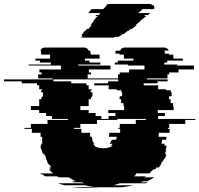

<svg xmlns="http://www.w3.org/2000/svg" viewBox="-158 -940 1007 970"><path d="M641 -339H829V-334H778V-314H697V-294H690V-289H699V-269H644V-264Q644 -260 643.5 -256.5Q643 -253 643 -249H683Q683 -245 682.5 -241.5Q682 -238 682 -234H661L658 -214H674Q673 -212 673 -209Q673 -206 672 -204H684Q683 -199 682 -194Q681 -189 680 -184H681Q680 -179 679 -174Q678 -169 676 -164H680Q680 -163 678 -159H683Q681 -154 679 -149Q677 -144 675 -139H672L664 -124H662L653 -109H656Q653 -105 650 -101.5Q647 -98 645 -94H633Q629 -88 625 -84H616L601 -69H603L597 -64H531L525 -59H531L518 -49H579L571 -44H622Q613 -39 604 -34Q595 -29 585 -24H565Q562 -23 559 -22Q556 -21 553 -19H592Q588 -18 585 -17Q582 -16 579 -14H447Q440 -11 431.5 -8.5Q423 -6 414 -4H515Q502 -1 488.5 1.5Q475 4 461 6H340Q324 8 306.5 9Q289 10 272 10Q254 10 237 9Q220 8 203 6H324Q310 4 296.5 1.5Q283 -1 270 -4H169Q160 -6 152 -8.5Q144 -11 136 -14H267Q264 -16 260.5 -17Q257 -18 254 -19H215L204 -24H225Q215 -29 206 -34Q197 -39 188 -44H138Q136 -46 134.5 -47Q133 -48 131 -49H70Q66 -51 63 -54Q60 -57 57 -59H51L45 -64H111L105 -69H104L89 -84H99L90 -94H101L91 -109H88L79 -124H81Q79 -128 77.5 -131.5Q76 -135 74 -139H76Q74 -144 72 -149Q70 -154 68 -159H64L62 -164H58Q54 -173 52 -184H50Q49 -189 48 -194Q47 -199 46 -204H51Q50 -206 50 -209Q50 -212 49 -214H56L54 -234H56Q55 -238 55 -241.5Q55 -245 55 -249H47V-269H3V-289H-34V-294H-2V-314H82V-334H185V-339H104V-354H75V-369H40V-384H-2V-404H40V-439H51V-449H56V-454H59V-474H50V-484H55V-489H40V-509H29V-519H-48V-529H-138V-539H108V-544H35V-564H52V-574H41V-589H150V-609H-13V-614H99V-624H44V-634H21V-644H95V-664H51V-669H49V-673Q49 -681 51 -684H45Q52 -700 70 -700H266Q283 -700 290 -684H296Q299 -680 299 -673V-669H301V-664H345V-644H271V-634H294V-624H349V-614H237V-609H400V-589H291V-574H302V-564H285V-544H438V-564H447V-574H494V-589H572V-609H488V-614H422V-624H437V-634H516V-644H468V-664H446V-669H425V-673Q425 -681 427 -684H449Q456 -700 474 -700H670Q688 -700 695 -684H672Q675 -680 675 -673V-669H696V-664H718V-644H766V-634H687V-624H672V-614H738V-609H822V-589H744V-574H697V-564H688V-544H584V-539H689V-529H638V-519H568V-509H641V-489H681V-484H705V-474H709V-454H697V-449H696V-439H704V-419H716V-404H719V-384H639V-369H675V-354H641ZM325 -354H354V-339H391V-354H425V-369H389V-384H469V-404H466V-419H454V-439H446V-449H447V-454H459V-474H455V-484H431V-489H391V-509H318V-519H388V-529H439V-539H112V-529H202V-519H279V-509H290V-489H305V-484H300V-474H309V-454H306V-449H301V-439H290V-404H248V-384H290V-369H325ZM528 -334H579V-339H435V-334H332V-314H248V-294H216V-289H253V-269H297V-268Q297 -263 297 -258.5Q297 -254 298 -249H306L309 -234H308Q310 -224 319 -214H312Q316 -208 322 -204H317Q334 -191 365 -191Q395 -191 412 -204H401Q407 -208 411 -214H396Q402 -222 407 -234H428Q430 -238 430.5 -241.5Q431 -245 432 -249H392Q393 -254 393.5 -258.5Q394 -263 394 -268V-269H449V-289H440V-294H447V-314H528ZM561 -894Q559 -890 557 -888L540 -874H601L589 -864H576L570 -859H581L575 -854L556 -839L550 -834H552L528 -814H533L509 -794H502L490 -784H487L469 -769H463L460 -767Q456 -763 451 -759.5Q446 -756 441 -754H429Q425 -753 419.5 -751.5Q414 -750 407 -750H260Q252 -750 249 -754H260Q255 -759 255 -766Q255 -767 255.5 -767.5Q256 -768 256 -769H261Q263 -776 266 -779L270 -784H273L281 -794H289L305 -814H300L316 -834H314L330 -854H331L335 -859H324L328 -864H341L349 -874H288L304 -894H364L370 -901Q377 -910 383 -914H377Q385 -920 400 -920H596Q607 -920 611 -914H617Q622 -909 622 -900Q622 -899 621.5 -897.5Q621 -896 621 -894Z"/></svg>

Font: Rubik Glitch
Style: Regular
Weight: 400
Designer: Hubert and Fischer, NaN
Foundry: Hubert and Fischer, NaN
Version: Version 2.200